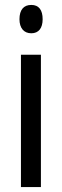

<svg xmlns="http://www.w3.org/2000/svg" viewBox="-20 -759 251 779"><path d="M107 -739C76 -739 59 -719 59 -681C59 -645 77 -624 107 -624C137 -624 153 -645 153 -681C153 -718 138 -739 107 -739ZM146 -537H65V0H146Z"/></svg>

Font: Noto Sans Devanagari ExtraCondensed
Style: Regular
Weight: 400
Width: 2
Designer: Jelle Bosma - Monotype Design Team
Foundry: Monotype Imaging Inc.
Version: Version 2.004